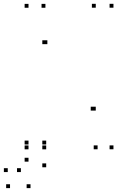

<svg xmlns="http://www.w3.org/2000/svg" viewBox="-46 -760 686 990"><path d="M101 -15V-35H81V-15ZM101 73.5V53.5H81V73.5ZM61.7 127.2V107.2H41.7V127.2ZM-6 127.2V107.2H-26V127.2ZM5.7 210V190H-14.3V210ZM111.3 210V190H91.3V210ZM192.2 102.5V82.5H172.2V102.5ZM192.2 -15V-35H172.2V-15ZM192.2 10V-10H172.2V10ZM192.2 -532.3V-552.3H172.2V-532.3ZM198.2 -532.3V-552.3H178.2V-532.3ZM457.2 9.7V-10.3H437.2V9.7ZM539 9.7V-10.3H519V9.7ZM539 -720.3V-740.3H519V-720.3ZM447.8 -720.3V-740.3H427.8V-720.3ZM447.8 -189.8V-209.8H427.8V-189.8ZM441.8 -189.8V-209.8H421.8V-189.8ZM188.2 -720V-740H168.2V-720ZM101 -720V-740H81V-720ZM101 10V-10H81V10Z"/></svg>

Font: Monaspace Krypton Dots Var
Style: Regular
Weight: 400
Designer: Riley Cran and the Lettermatic Team
Version: Version 1.100 (Monaspace Krypton Dots)